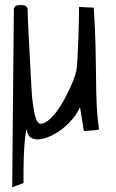

<svg xmlns="http://www.w3.org/2000/svg" viewBox="-20 -616 471 777"><path d="M303.7 -182.6Q293 -157.2 272.9 -133.8Q252.9 -110.4 230 -92.8Q207 -75.2 182.6 -64.5Q158.2 -53.7 137.7 -52.2Q117.2 -50.8 104 -59.6Q90.8 -68.4 88.9 -90.8Q85.9 -90.8 83.5 -73.7Q81.1 -56.6 79.1 -31.7Q77.1 -6.8 76.2 22Q75.2 50.8 75.2 74.7Q75.2 98.6 75.2 113.8Q75.2 128.9 75.2 125L29.3 141.6L36.1 -581.1Q40 -591.8 47.4 -593.8Q54.7 -595.7 64.5 -595.7Q72.3 -595.7 79.6 -593.8Q86.9 -591.8 91.8 -581.1Q91.8 -568.4 92.8 -540.5Q93.8 -512.7 95.7 -477.5Q97.7 -442.4 99.6 -403.8Q101.6 -365.2 103.5 -330.1Q105.5 -294.9 106.9 -267.6Q108.4 -240.2 109.4 -227.5Q110.4 -219.7 112.3 -202.1Q114.3 -184.6 117.7 -165.5Q121.1 -146.5 127.4 -131.3Q133.8 -116.2 143.6 -115.2Q159.2 -115.2 176.3 -129.4Q193.4 -143.6 209.5 -165Q225.6 -186.5 239.7 -212.9Q253.9 -239.3 265.1 -263.7Q276.4 -288.1 282.7 -307.6Q289.1 -327.1 290 -335.9Q292 -353.5 293.9 -388.2Q295.9 -422.9 297.4 -461.9Q298.8 -501 299.3 -535.6Q299.8 -570.3 299.8 -587.9L359.4 -585Q365.2 -494.1 366.7 -426.3Q368.2 -358.4 368.7 -302.2Q369.1 -246.1 371.1 -196.3Q373 -146.5 380.9 -92.8Q378.9 -90.8 370.1 -89.8Q361.3 -88.9 350.6 -87.9Q339.8 -86.9 330.6 -86.4Q321.3 -85.9 319.3 -85.9Z"/></svg>

Font: Shadows Into Light Two
Style: Regular
Weight: 400
Designer: Kimberly Geswein
Foundry: Kimberly Geswein
Version: Version 1.003 2012